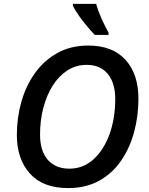

<svg xmlns="http://www.w3.org/2000/svg" viewBox="-20 -960 766 990"><path d="M331.1 9.8Q201.2 9.8 134 -65.2Q66.9 -140.1 66.9 -265.1Q66.9 -352.5 90.1 -434.8Q113.3 -517.1 159.9 -582.5Q206.5 -647.9 275.4 -686.5Q344.2 -725.1 435.5 -725.1Q560.5 -725.1 627.2 -651.4Q693.8 -577.6 693.8 -451.2Q693.8 -362.8 671.9 -280.5Q649.9 -198.2 605.2 -132.6Q560.5 -66.9 492.2 -28.6Q423.8 9.8 331.1 9.8ZM337.9 -90.3Q408.7 -90.3 461.9 -138.4Q515.1 -186.5 544.7 -268.1Q574.2 -349.6 574.2 -450.2Q574.2 -531.7 535.9 -578.6Q497.6 -625.5 426.8 -625.5Q371.6 -625.5 327.4 -596.9Q283.2 -568.4 251.7 -518.3Q220.2 -468.3 203.4 -403.6Q186.5 -338.9 186.5 -266.1Q186.5 -182.1 226.3 -136.2Q266.1 -90.3 337.9 -90.3ZM469.2 -779.8Q449.7 -799.3 427.5 -826.2Q405.3 -853 386 -880.4Q366.7 -907.7 356 -929.7V-939.9H475.6Q485.4 -904.8 502.7 -865.7Q520 -826.7 539.6 -792V-779.8Z"/></svg>

Font: Open Sans SemiBold
Style: Italic
Weight: 600
Italic angle: -12°
Designer: Monotype Design Team
Foundry: Monotype Imaging Inc.
Version: Version 3.003; ttfautohint (v1.8.4)